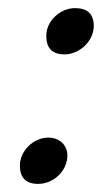

<svg xmlns="http://www.w3.org/2000/svg" viewBox="-20 -438 271 473"><path d="M139 -304C176 -304 211 -337 211 -374C211 -403 196 -418 165 -418C128 -418 94 -386 94 -350C94 -319 109 -304 139 -304ZM74 15C113 15 146 -18 146 -55C146 -80 127 -99 99 -99C63 -99 29 -67 29 -30C29 0 44 15 74 15Z"/></svg>

Font: GFS Pyrsos
Style: Regular
Weight: 400
Designer: George Matthiopoulos
Foundry: George Matthiopoulos
Version: Version 1.0